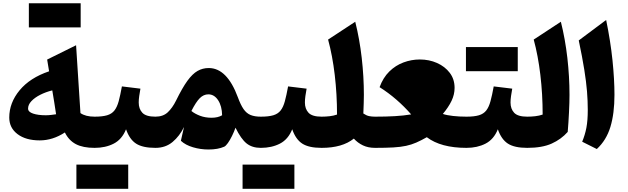

<svg xmlns="http://www.w3.org/2000/svg" viewBox="-20 -928 3940 1205"><path d="M288.1 -480.5 275.9 -554.2 457.5 -644 484.9 -218.3Q517.1 -195.8 573.7 -195.8H574.2V0H573.7Q500.5 0 456.1 -23.4Q411.6 -46.9 387.2 -96.7Q311 -46.9 229.5 -46.9Q142.1 -46.9 90.1 -86.2Q38.1 -125.5 38.1 -190.4Q38.1 -282.7 103 -361.3Q168 -439.9 288.1 -480.5ZM308.1 -360.8Q267.1 -350.6 232.4 -333Q197.8 -315.4 177 -293.2Q156.2 -271 156.2 -246.6Q156.2 -225.6 187.7 -215.1Q219.2 -204.6 267.1 -204.6Q284.2 -204.6 301.3 -206.8Q318.4 -209 332 -210.9Q325.7 -252.9 320.1 -288.1Q314.5 -323.2 308.1 -360.8ZM161.1 -755.9V-907.7H486.3V-755.9Z M459.5 256.8V105H784.7V256.8ZM574.2 0Q563.5 0 558.1 -8.1Q552.7 -16.1 552.7 -38.6V-157.2Q552.7 -179.7 558.1 -187.7Q563.5 -195.8 574.2 -195.8Q623 -195.8 652.3 -204.6Q681.6 -213.4 698.2 -234.6Q714.8 -255.9 724.9 -292.7Q734.9 -329.6 745.1 -385.7L861.3 -371.6Q856.9 -347.7 853.8 -325.4Q850.6 -303.2 850.6 -284.7Q850.6 -244.6 873.5 -220.2Q896.5 -195.8 955.1 -195.8H955.6V0H955.1Q875.5 0 834.2 -26.6Q793 -53.2 771 -116.7Q745.6 -53.2 693.8 -26.6Q642.1 0 574.2 0Z M1290 -501Q1404.8 -501 1472.7 -317.9Q1490.2 -270 1508.5 -243.4Q1526.9 -216.8 1552.5 -206.3Q1578.1 -195.8 1616.7 -195.8H1617.2V0H1616.7Q1562.5 0 1527.6 -27.8Q1492.7 -55.7 1458 -126.5Q1448.7 -100.1 1436 -74.5Q1423.3 -48.8 1410.4 -30.5Q1397.5 -12.2 1387.2 -7.3Q1347.7 10.3 1288.6 10.3Q1238.3 10.3 1191.2 -3.7Q1144 -17.6 1115.2 -44.4L1134.8 -130.9Q1107.4 -74.2 1063.2 -37.1Q1019 0 955.6 0Q944.8 0 939.5 -8.1Q934.1 -16.1 934.1 -38.6V-157.2Q934.1 -179.7 939.5 -187.7Q944.8 -195.8 955.6 -195.8Q1003.4 -195.8 1032.7 -223.1Q1062 -250.5 1085 -296.9Q1124 -376.5 1156 -420.7Q1188 -464.8 1220 -482.9Q1252 -501 1290 -501ZM1287.6 -335.9Q1257.8 -335.9 1233.9 -312Q1210 -288.1 1181.2 -231.4Q1202.6 -213.9 1235.4 -201.4Q1268.1 -189 1307.6 -189Q1347.7 -189 1374 -204.6Q1373 -262.2 1348.9 -299.1Q1324.7 -335.9 1287.6 -335.9Z M1502.4 256.8V105H1827.6V256.8ZM1617.2 0Q1606.4 0 1601.1 -8.1Q1595.7 -16.1 1595.7 -38.6V-157.2Q1595.7 -179.7 1601.1 -187.7Q1606.4 -195.8 1617.2 -195.8Q1666 -195.8 1695.3 -204.6Q1724.6 -213.4 1741.2 -234.6Q1757.8 -255.9 1767.8 -292.7Q1777.8 -329.6 1788.1 -385.7L1904.3 -371.6Q1899.9 -347.7 1896.7 -325.4Q1893.6 -303.2 1893.6 -284.7Q1893.6 -244.6 1916.5 -220.2Q1939.5 -195.8 1998 -195.8H1998.5V0H1998Q1918.5 0 1877.2 -26.6Q1835.9 -53.2 1814 -116.7Q1788.6 -53.2 1736.8 -26.6Q1685.1 0 1617.2 0Z M2209.5 -791.5Q2236.8 -682.6 2250.2 -564.7Q2263.7 -446.8 2263.7 -332.5Q2263.7 -310.5 2262.7 -279.5Q2261.7 -248.5 2260.3 -215.8Q2279.8 -202.6 2296.9 -199.2Q2314 -195.8 2334 -195.8H2334.5V0H2334Q2290.5 0 2257.8 -15.6Q2225.1 -31.2 2200.7 -58.1Q2128.4 0 1998.5 0Q1987.8 0 1982.4 -8.1Q1977.1 -16.1 1977.1 -38.6V-157.2Q1977.1 -179.7 1982.4 -187.7Q1987.8 -195.8 1998.5 -195.8Q2024.4 -195.8 2049.3 -198.7Q2074.2 -201.7 2095.2 -209Q2095.2 -336.9 2080.8 -458.3Q2066.4 -579.6 2039.1 -679.7Z M2334.5 0Q2323.7 0 2318.4 -8.1Q2313 -16.1 2313 -38.6V-157.2Q2313 -179.7 2318.4 -187.7Q2323.7 -195.8 2334.5 -195.8Q2403.3 -195.8 2458 -199Q2512.7 -202.1 2560.5 -210Q2517.1 -259.8 2467.5 -302.7Q2418 -345.7 2362.3 -380.9Q2384.3 -440.9 2423.3 -479.2Q2462.4 -517.6 2512.2 -536.1Q2562 -554.7 2614.7 -554.7Q2673.3 -554.7 2722.9 -532.7Q2772.5 -510.7 2802.7 -470.9Q2833 -431.2 2833 -376.5Q2833 -335 2814 -295.2Q2794.9 -255.4 2759.3 -212.9Q2783.7 -204.6 2823.2 -200.2Q2862.8 -195.8 2907.2 -195.8H2907.7V0H2907.2Q2747.1 0 2658.7 -66.9Q2622.6 -46.4 2592.5 -33.2Q2562.5 -20 2528.6 -12.7Q2494.6 -5.4 2448.7 -2.7Q2402.8 0 2334.5 0Z M2904.3 -481V-632.8H3229.5V-481ZM2907.7 0Q2897 0 2891.6 -8.1Q2886.2 -16.1 2886.2 -38.6V-157.2Q2886.2 -179.7 2891.6 -187.7Q2897 -195.8 2907.7 -195.8Q2956.5 -195.8 2985.8 -204.6Q3015.1 -213.4 3031.7 -234.6Q3048.3 -255.9 3058.3 -292.7Q3068.4 -329.6 3078.6 -385.7L3194.8 -371.6Q3190.4 -347.7 3187.3 -325.4Q3184.1 -303.2 3184.1 -284.7Q3184.1 -244.6 3207 -220.2Q3230 -195.8 3288.6 -195.8H3289.1V0H3288.6Q3209 0 3167.7 -26.6Q3126.5 -53.2 3104.5 -116.7Q3079.1 -53.2 3027.3 -26.6Q2975.6 0 2907.7 0Z M3500 -791.5Q3527.3 -682.6 3540.8 -564.7Q3554.2 -446.8 3554.2 -332.5Q3554.2 -286.1 3551 -222.2Q3547.9 -158.2 3543 -100.1Q3502 -53.7 3442.4 -26.9Q3382.8 0 3289.1 0Q3278.3 0 3272.9 -8.1Q3267.6 -16.1 3267.6 -38.6V-157.2Q3267.6 -179.7 3272.9 -187.7Q3278.3 -195.8 3289.1 -195.8Q3314.9 -195.8 3339.8 -198.7Q3364.7 -201.7 3385.7 -209Q3385.7 -336.9 3371.3 -458.3Q3356.9 -579.6 3329.6 -679.7Z M3784.2 -802.7Q3811.5 -670.4 3824 -549.8Q3836.4 -429.2 3836.4 -333Q3836.4 -215.8 3811 -131.8Q3785.6 -47.9 3725.6 7.3L3633.8 -38.6Q3651.4 -80.6 3660.2 -126.2Q3668.9 -171.9 3668.9 -238.3Q3668.9 -294.4 3664.1 -354.2Q3659.2 -414.1 3647 -490.7Q3634.8 -567.4 3612.3 -674.3Z"/></svg>

Font: Pinar-DS3-FD ExtraBold
Style: Regular
Weight: 800
Designer: Amin Abedi
Version: Version 3.000